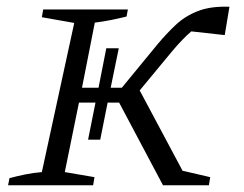

<svg xmlns="http://www.w3.org/2000/svg" viewBox="-20 -549 724 569"><path d="M4 0 8 -21Q30 -27 54.5 -32Q79 -37 104 -39L200 -481L104 -498L108 -521H359L355 -500Q335 -495 310.5 -490Q286 -485 261 -482L223 -289H272L295 -406H332L308 -289H341L447 -418Q473 -449 500.5 -475Q528 -501 566 -516Q604 -531 660 -529L646 -445L547 -456Q522 -435 490 -397L394 -281L521 -43L603 -24L599 0H463L333 -245H299L277 -135H241L263 -245H214L172 -39L260 -24L256 0Z"/></svg>

Font: Piazzolla SC Light
Style: Italic
Weight: 300
Italic angle: -11.3°
Designer: Juan Pablo del Peral
Foundry: Huerta Tipografica
Version: Version 1.330